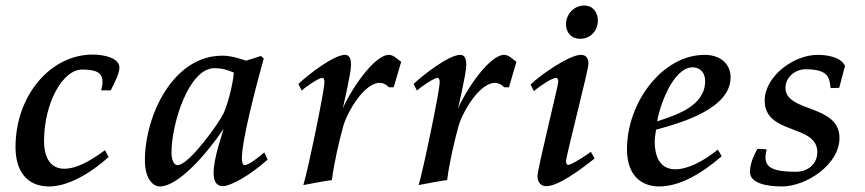

<svg xmlns="http://www.w3.org/2000/svg" viewBox="-20 -660 3122 693"><path d="M36 -129C36 -39 80 13 157 13C221 13 299 -28 372 -93L359 -118C314 -85 261 -51 212 -51C164 -51 139 -88 139 -152C139 -284 204 -409 277 -409C341 -409 350 -389 350 -363C350 -354 348 -344 345 -334H380C386 -348 411 -391 411 -416C411 -450 358 -463 314 -463C163 -463 36 -316 36 -129Z M503 -81C503 -18 530 13 557 13C622 13 723 -100 787 -195C783 -177 751 -91 751 -36C751 -8 760 12 784 12C811 12 879 -24 946 -84L934 -110C920 -98 879 -64 863 -64C854 -64 853 -82 853 -88C853 -155 904 -348 932 -449C931 -450 922 -458 922 -458L868 -441C833 -453 809 -459 782 -459C604 -459 503 -242 503 -81ZM599 -109C599 -213 661 -414 754 -414C780 -414 797 -409 824 -398C821 -355 801 -281 787 -251C770 -215 662 -64 621 -64C608 -64 599 -82 599 -109Z M1057 -357 1069 -333C1080 -344 1130 -379 1143 -379C1148 -379 1151 -374 1151 -363C1151 -333 1092 -48 1075 8C1100 3 1159 -8 1178 -10C1185 -69 1204 -151 1219 -205C1233 -254 1293 -360 1350 -361C1369 -361 1384 -345 1384 -345H1401L1428 -437C1414 -446 1401 -462 1384 -462C1328 -462 1241 -326 1217 -268C1217 -268 1247 -395 1247 -425C1247 -447 1242 -462 1225 -462C1184 -462 1089 -388 1057 -357Z M1473 -357 1485 -333C1496 -344 1546 -379 1559 -379C1564 -379 1567 -374 1567 -363C1567 -333 1508 -48 1491 8C1516 3 1575 -8 1594 -10C1601 -69 1620 -151 1635 -205C1649 -254 1709 -360 1766 -361C1785 -361 1800 -345 1800 -345H1817L1844 -437C1830 -446 1817 -462 1800 -462C1744 -462 1657 -326 1633 -268C1633 -268 1663 -395 1663 -425C1663 -447 1658 -462 1641 -462C1600 -462 1505 -388 1473 -357Z M1895 -355 1907 -331C1931 -352 1974 -379 1987 -379C1993 -379 1995 -373 1995 -365C1995 -351 1920 -51 1920 -25C1920 1 1935 12 1952 12C1994 12 2074 -46 2126 -88L2113 -112C2098 -101 2044 -65 2031 -65C2026 -65 2023 -70 2023 -78C2023 -97 2104 -407 2104 -430C2104 -450 2095 -462 2077 -462C2034 -462 1930 -389 1895 -355ZM2023 -573C2023 -542 2042 -520 2074 -520C2112 -520 2138 -550 2138 -586C2138 -614 2121 -640 2089 -640C2050 -640 2023 -607 2023 -573Z M2243 -121C2243 -24 2298 13 2359 13C2429 13 2506 -28 2585 -96L2571 -120C2519 -78 2463 -49 2417 -49C2360 -49 2343 -99 2343 -149C2343 -162 2346 -178 2348 -192C2437 -216 2617 -267 2617 -381C2617 -429 2581 -462 2523 -462C2372 -462 2243 -292 2243 -121ZM2352 -222C2360 -275 2409 -417 2480 -417C2502 -417 2525 -403 2525 -367C2525 -277 2421 -245 2352 -222Z M2687 -39C2687 0 2744 13 2802 13C2890 13 3010 -66 3010 -162C3010 -285 2815 -253 2815 -343C2815 -381 2850 -410 2887 -410C2969 -410 2974 -381 2978 -342L3009 -343L3030 -422C3017 -451 2973 -462 2931 -462C2844 -462 2740 -384 2740 -297C2740 -172 2930 -213 2930 -111C2930 -68 2896 -40 2852 -40C2764 -40 2743 -59 2743 -92C2743 -101 2745 -110 2747 -121L2714 -123C2709 -113 2687 -78 2687 -39Z"/></svg>

Font: KpRoman
Style: SemiboldItalic
Weight: 600
Italic angle: -11°
Version: Version 0.66